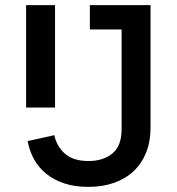

<svg xmlns="http://www.w3.org/2000/svg" viewBox="-20 -718 690 750"><path d="M568 -698V-219Q568 -165 551 -122.5Q534 -80 502.5 -50Q471 -20 426 -4Q381 12 325 12Q272 12 231.5 -1.5Q191 -15 161.5 -38.5Q132 -62 113.5 -95Q95 -128 88 -167L192 -190Q202 -145 234.5 -117Q267 -89 326 -89Q383 -89 419 -118.5Q455 -148 455 -213V-603H331V-698ZM82 -698H195V-298H82Z"/></svg>

Font: IBM Plex Arabic Medium
Style: Regular
Weight: 500
Designer: Mike Abbink, Paul van der Laan, Pieter van Rosmalen, Wael Morcos, Khajak Apelian
Foundry: Bold Monday
Version: Version 1.0